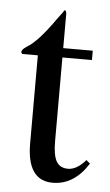

<svg xmlns="http://www.w3.org/2000/svg" viewBox="-47 -612 373 654"><g transform="rotate(5 139.5 -284.5)"><path d="M266 -77 279 -66Q231 10 158 10Q70 10 70 -117V-418H17Q13 -421 13 -425Q13 -433 30 -444Q68 -466 127 -551Q129 -554 136.5 -563.5Q144 -573 147 -579Q154 -579 154 -566V-450H255V-418H154V-132Q154 -84 166 -63Q178 -42 206 -42Q236 -42 266 -77Z"/></g></svg>

Font: STIX MathJax Main
Style: Regular
Weight: 400
Designer: MicroPress Inc., with final additions and corrections provided by Coen Hoffman, Elsevier (retired)
Version: Version 1.1.1